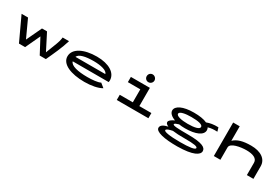

<svg xmlns="http://www.w3.org/2000/svg" viewBox="92 -1910 4816 3301"><g transform="rotate(30 2500.0 -259.0)"><path d="M246 1H368L504 -290L658 1H780C850 -151 925 -310 971 -465H844L841 -439C832 -373 804 -310 723 -101L559 -422H459L316 -119L157 -465H29Z M1547 10C1683 10 1814 -15 1887 -60L1807 -125C1758 -98 1645 -88 1551 -88C1365 -88 1218 -120 1199 -197H1913C1915 -208 1917 -219 1917 -230C1917 -379 1761 -476 1521 -476C1264 -476 1077 -382 1077 -227C1077 -74 1279 10 1547 10ZM1201 -287C1228 -355 1353 -381 1511 -381C1653 -381 1783 -350 1793 -287Z M2504 -536C2546 -536 2582 -570 2582 -612C2582 -654 2546 -690 2504 -690C2460 -690 2428 -656 2428 -612C2428 -570 2462 -536 2504 -536ZM2187 0H2815V-103H2576V-465H2199V-361H2446V-103H2187Z M3446 -164C3657 -164 3789 -225 3790 -322C3790 -341 3785 -358 3776 -374C3829 -391 3890 -395 3958 -392L3936 -467C3841 -470 3773 -458 3708 -433C3649 -462 3558 -476 3446 -476C3230 -476 3102 -410 3102 -322C3102 -272 3148 -225 3230 -196C3168 -168 3128 -137 3128 -106C3128 -81 3148 -62 3185 -47C3104 -29 3046 1 3046 54C3046 133 3228 174 3488 172C3798 169 3908 98 3908 24C3908 -48 3828 -98 3548 -98C3334 -98 3244 -103 3244 -129C3244 -147 3286 -161 3325 -173C3361 -167 3402 -164 3446 -164ZM3446 -254C3324 -254 3217 -277 3217 -322C3217 -368 3326 -388 3446 -388C3586 -388 3675 -368 3675 -322C3675 -277 3586 -254 3446 -254ZM3168 33C3168 6 3224 -10 3289 -23C3352 -14 3431 -10 3524 -11C3720 -12 3786 3 3786 32C3786 68 3672 83 3490 83C3279 83 3168 62 3168 33Z M4114 0H4244V-246C4244 -335 4436 -367 4553 -367C4678 -367 4770 -332 4770 -245V0H4900V-249C4900 -393 4773 -476 4583 -476C4421 -476 4316 -446 4244 -377V-665H4114Z"/></g></svg>

Font: Inconsolata UltraExpanded
Style: Bold
Weight: 700
Width: 9
Monospace: yes
Designer: Raph Levien, Cyreal, Brenton Simpson
Foundry: Raph Levien, Cyreal, Google
Version: Version 3.100